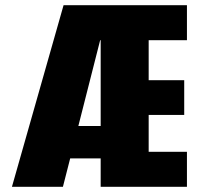

<svg xmlns="http://www.w3.org/2000/svg" viewBox="-20 -720 765 740"><path d="M26 0 225 -700H700.5V-565H553V-411H690V-277H553V-135H700.5V0H368V-109.5H250.5L222.5 0ZM368 -565H366L282 -234.5H368Z"/></svg>

Font: Trispace SemiCondensed ExtraBold
Style: Regular
Weight: 800
Width: 4
Designer: Tyler Finck
Foundry: Etcetera Type Company
Version: Version 1.210; ttfautohint (v1.8.3)